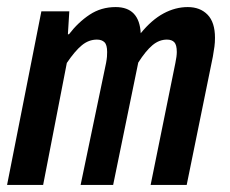

<svg xmlns="http://www.w3.org/2000/svg" viewBox="-30 -523 650 543"><path d="M-10 0 87 -491H166L162 -426H165Q191 -460 223.5 -481.5Q256 -503 297 -503Q364 -503 368 -429Q399 -467 432.5 -485Q466 -503 501 -503Q536 -503 557 -481.5Q578 -460 578 -416Q578 -403 576.5 -391.5Q575 -380 572 -363L498 0H396L466 -345Q470 -364 470 -376Q470 -396 463 -403.5Q456 -411 442 -411Q420 -411 401 -395Q382 -379 361 -346L290 0H198L270 -345Q272 -356 272.5 -362.5Q273 -369 273 -376Q273 -396 265.5 -403.5Q258 -411 244 -411Q221 -411 201.5 -395Q182 -379 159 -345L92 0Z"/></svg>

Font: Source Code Pro Semibold
Style: Italic
Weight: 600
Italic angle: -11°
Monospace: yes
Designer: Paul D. Hunt, Teo Tuominen
Foundry: Adobe Systems Incorporated
Version: Version 1.050;PS 1.000;hotconv 16.6.51;makeotf.lib2.5.65220